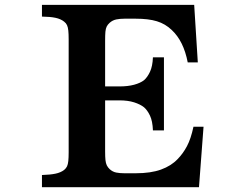

<svg xmlns="http://www.w3.org/2000/svg" viewBox="-20 -780 1040 800"><path d="M154.8 -759.8H789.1L804.2 -520H762.2Q745.1 -608.9 695.8 -654.8Q668.9 -680.7 633.8 -691.4Q598.6 -702.1 545.9 -702.1H498Q479.5 -702.1 464.4 -699Q449.2 -695.8 437 -685.1Q428.7 -677.7 424.6 -669.4Q420.4 -661.1 419.2 -647.7Q418 -634.3 418 -610.8V-419.9H477.1Q513.2 -419.9 539.1 -427Q564.9 -434.1 580.1 -445.8Q594.2 -458 605 -481Q615.7 -503.9 617.2 -541H663.1V-236.8H617.2Q615.7 -275.4 605 -298.1Q594.2 -320.8 580.1 -333Q564.9 -345.2 539.1 -353.5Q513.2 -361.8 477.1 -361.8H418V-148.9Q418 -126.5 419.4 -113Q420.9 -99.6 425 -91.1Q429.2 -82.5 437 -75.2Q449.2 -64 464.4 -61Q479.5 -58.1 498 -58.1H545.9Q608.4 -58.1 650.9 -73.5Q693.4 -88.9 720.2 -117.2Q742.7 -140.1 759 -170.9Q775.4 -201.7 786.1 -252H828.1L809.1 0H154.8V-50.8Q189.5 -51.8 211.2 -56.4Q232.9 -61 247.1 -71.8Q255.4 -78.6 259.3 -86.9Q263.2 -95.2 264.6 -109.1Q266.1 -123 266.1 -146V-616.2Q266.1 -639.2 264.6 -652.8Q263.2 -666.5 259.3 -675Q255.4 -683.6 247.1 -689.9Q232.9 -701.2 211.2 -705.8Q189.5 -710.4 154.8 -710.9Z"/></svg>

Font: BIZ UDMincho
Style: Bold
Weight: 700
Monospace: yes
Designer: TypeBank Co., Ltd.
Foundry: Morisawa Inc.
Version: Version 1.06